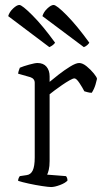

<svg xmlns="http://www.w3.org/2000/svg" viewBox="-20 -754 411 774"><path d="M186 0Q176 0 149.5 -4Q123 -8 95.5 -14Q68 -20 53 -25Q53 -31 55.5 -36.5Q58 -42 60 -44L87 -48Q104 -50 112 -67Q120 -84 120 -119V-420Q120 -437 102 -443L53 -457Q54 -465 56.5 -471.5Q59 -478 60 -481Q74 -487 97.5 -493.5Q121 -500 131 -500Q155 -500 167.5 -485Q180 -470 180 -446V-424Q193 -435 216 -453Q239 -471 262.5 -485.5Q286 -500 299 -500Q313 -500 329.5 -486.5Q346 -473 358.5 -457.5Q371 -442 371 -436Q370 -430 365 -413Q360 -396 350 -380Q341 -380 332.5 -382.5Q324 -385 320 -386Q313 -400 300.5 -419Q288 -438 280 -438Q274 -438 260 -430Q246 -422 230 -411Q214 -400 200 -389.5Q186 -379 180 -374V-105Q180 -83 176.5 -69Q173 -55 170 -50L246 -44Q248 -42 250 -37.5Q252 -33 252 -26Q243 -16 221.5 -8Q200 0 186 0ZM179 -564 13 -689Q18 -706 33 -720Q48 -734 58 -734Q69 -734 110.5 -692.5Q152 -651 202 -582Q200 -578 193 -572.5Q186 -567 179 -564ZM318 -564 151 -689Q156 -706 171 -720Q186 -734 196 -734Q208 -734 249 -692.5Q290 -651 340 -582Q338 -578 332 -572.5Q326 -567 318 -564Z"/></svg>

Font: Texturina Thin
Style: Regular
Weight: 100
Designer: Guillermo Torres Carreño
Foundry: Omnibus-Type
Version: Version 1.002; ttfautohint (v1.8.3)